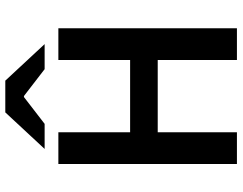

<svg xmlns="http://www.w3.org/2000/svg" viewBox="-112 -776 888 703"><g transform="rotate(-90 331.5 -424.0)"><path d="M83 0V-653.8H199.2V-391.1H463.9V-653.8H580.1V0H463.9V-290H199.2V0ZM138.2 -704.1 272 -848.1H388.2L522 -704.1H430.2L332 -779.8H328.1L230 -704.1Z"/></g></svg>

Font: Source Sans 3 Semibold
Style: Regular
Weight: 600
Designer: Paul D. Hunt
Foundry: Adobe
Version: Version 3.052;hotconv 1.1.0;makeotfexe 2.6.0